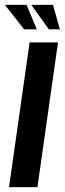

<svg xmlns="http://www.w3.org/2000/svg" viewBox="-30 -764 265 784"><path d="M6.9 0 90.9 -591H206.9L122.9 0ZM214.6 -644.1H169.6L97.7 -744H186.4ZM120.4 -644.1H68.6L-10.1 -744H78.5Z"/></svg>

Font: Alumni Sans Thin
Style: Italic
Weight: 100
Italic angle: -8°
Designer: Robert E. Leuschke
Foundry: Robert E. Leuschke
Version: Version 1.016